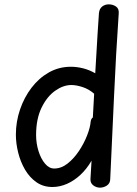

<svg xmlns="http://www.w3.org/2000/svg" viewBox="-20 -852 630 883"><path d="M435 -791Q437 -812 450 -822Q463 -832 480 -832Q499 -832 513.5 -822Q528 -812 526 -790Q513 -601 504.5 -410.5Q496 -220 487 -30Q487 -9 472 1Q457 11 440 11Q423 11 409 0.5Q395 -10 396 -29Q397 -42 397.5 -53.5Q398 -65 399 -79Q400 -93 401 -113Q379 -75 350 -48Q321 -21 288 -6.5Q255 8 221 8Q179 8 147.5 -14Q116 -36 95 -72Q74 -108 63.5 -150.5Q53 -193 53 -233Q53 -292 72 -348Q91 -404 125 -448.5Q159 -493 205 -519Q251 -545 306 -545Q333 -545 361.5 -538Q390 -531 418 -515Q421 -561 423.5 -607.5Q426 -654 429 -700.5Q432 -747 435 -791ZM146 -231Q146 -193 157 -157.5Q168 -122 187 -99.5Q206 -77 229 -77Q262 -77 291 -100Q320 -123 343 -157.5Q366 -192 380.5 -229Q395 -266 397 -293Q398 -299 400 -303.5Q402 -308 407 -312L413 -421Q389 -442 360 -451.5Q331 -461 308 -461Q271 -461 233.5 -434.5Q196 -408 171 -356.5Q146 -305 146 -231Z"/></svg>

Font: Playpen Sans Thai
Style: Regular
Weight: 400
Designer: Sirin Gunkloy, Laura Meseguer, Veronika Burian, José Scaglione
Foundry: TypeTogether
Version: Version 2.000